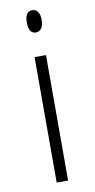

<svg xmlns="http://www.w3.org/2000/svg" viewBox="-84 -762 395 800"><g transform="rotate(-10 113.0 -362.5)"><path d="M137.2 0H88.9V-530.8H137.2ZM82 -678.2Q82 -725.1 112.8 -725.1Q127.9 -725.1 136.5 -712.9Q145 -700.7 145 -678.2Q145 -656.2 136.5 -643.6Q127.9 -630.9 112.8 -630.9Q82 -630.9 82 -678.2Z"/></g></svg>

Font: JBL Sans
Style: Light
Weight: 300
Version: Version 1.10